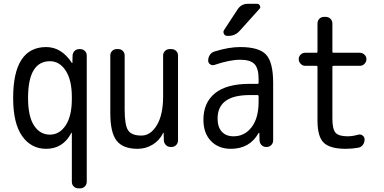

<svg xmlns="http://www.w3.org/2000/svg" viewBox="-20 -780 2040 1019"><path d="M245.1 -455.1Q128.9 -455.1 128.9 -259.8Q128.9 -162.1 160.6 -113.8Q192.4 -65.4 245.1 -65.4Q295.9 -65.4 328.6 -114.7Q361.3 -164.1 361.3 -254.9V-264.6Q361.3 -355.5 328.6 -405.3Q295.9 -455.1 245.1 -455.1ZM224.6 9.8Q145.5 9.8 97.7 -57.6Q49.8 -125 49.8 -259.8Q49.8 -529.3 224.6 -530.3Q306.6 -530.3 361.3 -446.3Q361.3 -445.3 363.3 -445.3Q364.3 -445.3 364.3 -446.3L365.2 -485.4Q366.2 -500 376 -509.8Q385.7 -519.5 401.4 -519.5H405.3Q419.9 -519.5 430.2 -509.8Q440.4 -500 440.4 -485.4V184.6Q440.4 199.2 430.2 209.5Q419.9 219.7 405.3 219.7H396.5Q381.8 219.7 371.6 210Q361.3 200.2 361.3 184.6V-74.2Q361.3 -75.2 360.4 -75.2Q358.4 -75.2 358.4 -74.2Q314.5 9.8 224.6 9.8Z M710 9.8Q632.8 9.8 599.1 -33.2Q565.4 -76.2 565.4 -179.7V-485.4Q565.4 -500 575.2 -509.8Q585 -519.5 599.6 -519.5H607.4Q622.1 -519.5 631.8 -509.8Q641.6 -500 641.6 -485.4V-198.2Q641.6 -115.2 660.2 -87.9Q678.7 -60.5 730.5 -60.5Q779.3 -60.5 812.5 -115.7Q845.7 -170.9 845.7 -267.6V-485.4Q845.7 -500 856 -509.8Q866.2 -519.5 880.9 -519.5H889.6Q904.3 -519.5 914.6 -509.8Q924.8 -500 924.8 -485.4V-35.2Q924.8 -20.5 915 -10.3Q905.3 0 889.6 0H885.7Q871.1 0 860.8 -9.8Q850.6 -19.5 849.6 -35.2L848.6 -74.2Q848.6 -75.2 847.7 -75.2Q845.7 -75.2 845.7 -74.2Q827.1 -35.2 790.5 -12.7Q753.9 9.8 710 9.8Z M1304.7 -275.4Q1134.8 -275.4 1134.8 -150.4Q1134.8 -105.5 1157.2 -81.1Q1179.7 -56.6 1219.7 -56.6Q1278.3 -56.6 1315.4 -105Q1352.5 -153.3 1352.5 -240.2V-269.5Q1352.5 -274.4 1347.7 -275.4ZM1205.1 9.8Q1139.6 9.8 1099.6 -31.7Q1059.6 -73.2 1059.6 -144.5Q1059.6 -235.4 1121.1 -285.2Q1182.6 -335 1304.7 -335H1347.7Q1352.5 -335 1352.5 -339.8V-360.4Q1352.5 -417 1330.6 -439.9Q1308.6 -462.9 1254.9 -462.9Q1199.2 -462.9 1118.2 -435.5Q1106.4 -431.6 1095.7 -438.5Q1085 -445.3 1085 -458V-460Q1085 -475.6 1094.2 -489.3Q1103.5 -502.9 1119.1 -506.8Q1193.4 -530.3 1254.9 -530.3Q1354.5 -530.3 1392.1 -490.2Q1429.7 -450.2 1429.7 -339.8V-35.2Q1429.7 -20.5 1419.9 -10.3Q1410.2 0 1394.5 0H1392.6Q1377.9 0 1368.2 -9.8Q1358.4 -19.5 1357.4 -35.2L1356.4 -74.2Q1356.4 -75.2 1355.5 -75.2Q1353.5 -75.2 1352.5 -74.2Q1305.7 9.8 1205.1 9.8ZM1294.9 -759.8H1344.7Q1354.5 -759.8 1359.4 -750Q1364.3 -740.2 1357.4 -733.4L1252.9 -617.2Q1228.5 -589.8 1195.3 -589.8H1184.6Q1173.8 -589.8 1168.5 -600.1Q1163.1 -610.4 1168.9 -620.1L1241.2 -730.5Q1260.7 -759.8 1294.9 -759.8Z M1599.6 -430.7Q1585.9 -430.7 1575.7 -441.4Q1565.4 -452.1 1565.4 -466.3Q1565.4 -480.5 1575.7 -490.2Q1585.9 -500 1599.6 -500H1660.2Q1665 -500 1665 -504.9V-655.3Q1665 -669.9 1674.8 -680.2Q1684.6 -690.4 1700.2 -690.4H1709Q1723.6 -690.4 1733.9 -680.2Q1744.1 -669.9 1744.1 -655.3V-504.9Q1744.1 -500 1749 -500H1889.6Q1903.3 -500 1914.1 -490.2Q1924.8 -480.5 1924.8 -466.3Q1924.8 -452.1 1914.6 -441.4Q1904.3 -430.7 1889.6 -430.7H1749Q1744.1 -430.7 1744.1 -425.8V-150.4Q1744.1 -94.7 1760.7 -75.7Q1777.3 -56.6 1825.2 -56.6Q1850.6 -56.6 1881.8 -65.4Q1894.5 -68.4 1904.8 -60.5Q1915 -52.7 1915 -40Q1915 -24.4 1906.2 -11.7Q1897.5 1 1881.8 3.9Q1848.6 9.8 1815.4 9.8Q1731.4 9.8 1698.2 -22.5Q1665 -54.7 1665 -139.6V-425.8Q1665 -430.7 1660.2 -430.7Z"/></svg>

Font: Rounded-L Mgen+ 2m regular
Style: Regular
Weight: 400
Designer: [Source Han Sans]
Ryoko NISHIZUKA  (kana & ideographs); Paul D. Hunt (Latin, Greek & Cyrillic); Wenlong ZHANG  (bopomofo
Version: Version 1.059.20150602